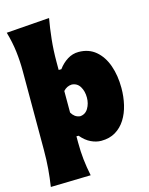

<svg xmlns="http://www.w3.org/2000/svg" viewBox="-156 -975 1011 1303"><g transform="rotate(-15 349.0 -323.5)"><path d="M34.7 231.4Q43.9 170.4 49.1 108.9Q54.2 47.4 54.2 -25.9V-577.6Q54.2 -647.5 45.9 -716.1Q37.6 -784.7 16.6 -856.9L319.8 -879.4Q307.6 -811.5 299.6 -736.1Q291.5 -660.6 291.5 -577.6V-522H310.5Q337.9 -559.6 374.3 -582.3Q410.6 -605 452.6 -605Q524.4 -605 573.2 -563.5Q622.1 -522 646.7 -451.7Q671.4 -381.3 671.4 -293.9Q671.4 -232.9 658.2 -176.8Q645 -120.6 617.4 -76.9Q589.8 -33.2 547.6 -7.8Q505.4 17.6 447.3 17.6Q412.1 17.6 375.5 0.2Q338.9 -17.1 306.6 -55.7H291.5V-12.2Q291.5 50.8 297.6 107.2Q303.7 163.6 316.4 224.6ZM351.1 -180.7Q388.7 -183.1 408.4 -216.3Q428.2 -249.5 428.2 -291.5Q428.2 -336.4 408.7 -368.7Q389.2 -400.9 351.1 -403.3Q316.4 -401.9 291.5 -374V-222.7Q301.3 -205.1 315.9 -194.1Q330.6 -183.1 351.1 -180.7Z"/></g></svg>

Font: Pinar-FD Black
Style: Regular
Weight: 900
Designer: Amin Abedi
Version: Version 3.000